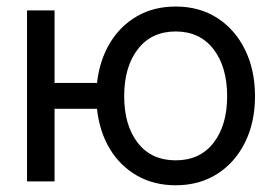

<svg xmlns="http://www.w3.org/2000/svg" viewBox="-20 -547 824 579"><path d="M61.5 0V-515.6H144.5V-296.9H272.5Q280.3 -365.2 311.5 -417.2Q342.8 -469.2 393.6 -498.3Q444.3 -527.3 509.8 -527.3Q581.5 -527.3 635.3 -492.7Q689 -458 719 -397Q749 -335.9 749 -256.8Q749 -178.2 719 -117.7Q689 -57.1 635.3 -22.7Q581.5 11.7 509.8 11.7Q444.3 11.7 393.3 -17.3Q342.3 -46.4 311 -98.4Q279.8 -150.4 272.5 -218.8H144.5V0ZM509.8 -63.5Q583 -63.5 624 -116.5Q665 -169.4 665 -256.8Q665 -345.2 623.8 -398.7Q582.5 -452.1 509.8 -452.1Q437 -452.1 395.8 -398.9Q354.5 -345.7 354.5 -256.8Q354.5 -168.9 395.5 -116.2Q436.5 -63.5 509.8 -63.5Z"/></svg>

Font: Inter Display
Style: Regular
Weight: 400
Designer: Rasmus Andersson
Foundry: rsms
Version: Version 4.001;git-9221beed3